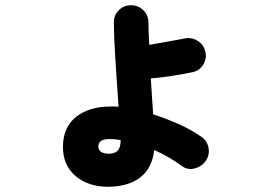

<svg xmlns="http://www.w3.org/2000/svg" viewBox="-20 -620 1040 732"><path d="M391 92Q317 92 268.5 51.5Q220 11 220 -60Q220 -134 269.5 -174Q319 -214 403 -214Q410 -214 417.5 -214Q425 -214 432 -213Q429 -254 426 -300Q423 -346 420 -391Q417 -436 415.5 -473.5Q414 -511 414 -534Q414 -562 433 -581Q452 -600 480 -600Q507 -600 526.5 -581Q546 -562 546 -534Q546 -503 549 -449Q578 -454 614.5 -460.5Q651 -467 682 -473Q708 -479 731.5 -465.5Q755 -452 762 -426Q770 -400 756 -375.5Q742 -351 715 -345Q677 -337 634.5 -330.5Q592 -324 555 -321Q557 -285 559.5 -250Q562 -215 564 -184Q614 -168 662 -146.5Q710 -125 747 -99Q770 -84 775 -56.5Q780 -29 764 -6Q748 16 721 22.5Q694 29 672 12Q623 -24 568 -48Q560 22 514 57Q468 92 391 92ZM396 -34Q417 -34 428.5 -45.5Q440 -57 440 -86Q429 -88 418.5 -89Q408 -90 398 -90Q355 -90 355 -62Q355 -34 396 -34Z"/></svg>

Font: Zen Maru Gothic Black
Style: Regular
Weight: 900
Designer: Yoshimichi Ohira
Foundry: Positype
Version: Version 1.001